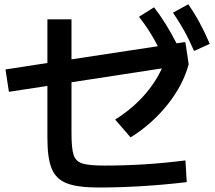

<svg xmlns="http://www.w3.org/2000/svg" viewBox="-20 -834 978 872"><path d="M195.3 -207V-443.8L20.5 -417L4.9 -518.6L195.3 -547.9V-746.1H304.7V-564.5L696.8 -624Q661.1 -694.8 611.3 -757.8L679.7 -800.8Q708 -764.2 732.4 -724.9Q756.8 -685.5 781.7 -637.2L817.4 -642.6L822.3 -640.6L836.9 -542Q811.5 -447.8 741.2 -359.4Q670.9 -271 573.2 -210L502.9 -291Q575.7 -336.4 629.6 -395.5Q683.6 -454.6 715.3 -523.4L304.7 -460.4V-228.5Q304.7 -158.7 314.5 -129.9Q324.2 -101.1 353.8 -91.6Q383.3 -82 454.1 -82Q640.6 -82 822.3 -105.5L828.1 -6.8Q619.1 17.6 427.7 17.6Q332.5 17.6 283.4 -1.5Q234.4 -20.5 214.8 -67.9Q195.3 -115.2 195.3 -207ZM765.6 -776.4 835 -814.5Q863.3 -773.9 886.7 -730.7Q910.2 -687.5 932.6 -634.8L861.3 -602.5Q839.4 -653.3 816.4 -694.6Q793.5 -735.8 765.6 -776.4Z"/></svg>

Font: Pretendard SemiBold
Style: Regular
Weight: 600
Designer: Base glyphs from Inter by Rasmus Andersson; Hangeul glyphs from Noto Sans CJK(Source Han Sans) by Jang Soo-young and Kan
Foundry: Kil Hyung-jin
Version: Version 1.309